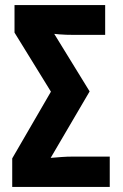

<svg xmlns="http://www.w3.org/2000/svg" viewBox="-20 -734 482 754"><path d="M28 0V-112L180 -374L37 -606V-714H393V-597H272Q255 -597 240.5 -597.5Q226 -598 214 -599Q202 -600 193 -601L332 -375L179 -114Q202 -116 223 -117.5Q244 -119 263 -119H411V0Z"/></svg>

Font: Noto Sans Display ExtraCondensed
Style: Bold
Weight: 700
Width: 2
Designer: Monotype Design Team
Foundry: Monotype Imaging Inc.
Version: Version 2.003